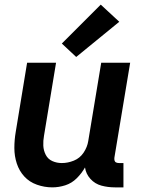

<svg xmlns="http://www.w3.org/2000/svg" viewBox="-20 -801 616 829"><path d="M206 8Q234 8 262 -1Q290 -10 311.5 -31.5Q333 -53 347 -78Q351 -50 370.5 -28.5Q390 -7 418 0.5Q446 8 476 8H513V-97H494Q487 -97 481.5 -99.5Q476 -102 474.5 -108Q473 -114 474 -121L542 -530H417L361 -192Q357 -166 341 -142Q325 -118 299 -107.5Q273 -97 247 -97Q225 -97 206 -105.5Q187 -114 177.5 -132.5Q168 -151 167 -172Q166 -193 170 -215L222 -530H97L48 -232Q42 -197 42 -162Q42 -127 52.5 -95Q63 -63 85 -39Q107 -15 139.5 -3.5Q172 8 206 8ZM309 -555 495 -707 415 -781 247 -613Z"/></svg>

Font: Iosevka Sparkle
Style: Bold Italic
Weight: 700
Italic angle: -9°
Designer: Belleve Invis
Foundry: Belleve Invis
Version: Version 4.5.0; ttfautohint (v1.8.3)